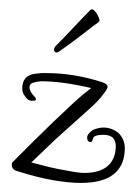

<svg xmlns="http://www.w3.org/2000/svg" viewBox="-20 -415 302 423"><path d="M158 -12Q132 -12 97 -18Q62 -24 18 -38Q6 -41 6 -52Q6 -57 10 -60L53 -103Q64 -114 75 -124.5Q86 -135 97 -146Q121 -169 141 -187.5Q161 -206 181 -221Q146 -229 119.5 -232.5Q93 -236 70 -236Q59 -235 52 -232.5Q45 -230 45 -222Q45 -213 58 -200L59 -198V-197Q59 -195 58 -194Q57 -193 51 -193Q44 -193 40 -197Q29 -208 29 -220Q29 -251 62 -253L72 -254H81Q143 -254 205 -234Q217 -230 217 -224Q217 -219 208 -208Q198 -194 178 -176L120 -124Q104 -110 86.5 -93Q69 -76 49 -57Q72 -51 90.5 -46.5Q109 -42 123 -40Q152 -34 165 -34Q231 -34 235 -89Q237 -118 208 -118Q187 -118 185 -110Q183 -102 180 -102Q172 -102 172 -112Q172 -120 185 -129Q198 -134 208 -134Q226 -134 241 -122Q255 -108 255 -88Q254 -12 158 -12ZM111 -302Q105 -298 102 -300Q99 -302 99 -305Q99 -310 103 -314Q121 -332 143.5 -356Q166 -380 179 -393Q183 -397 188.5 -391Q194 -385 197.5 -376.5Q201 -368 197 -366Q188 -360 171.5 -347Q155 -334 138 -321.5Q121 -309 111 -302Z"/></svg>

Font: Puppies Play
Style: Regular
Weight: 400
Designer: Robert E. Leuschke
Foundry: Robert E. Leuschke
Version: Version 1.010; ttfautohint (v1.8.3)